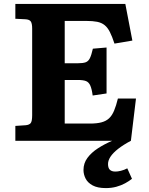

<svg xmlns="http://www.w3.org/2000/svg" viewBox="-20 -720 763 982"><path d="M521 242Q479 242 453.8 228.3Q428.5 214.5 417.8 193.3Q407 172 407 149.5Q407 115 427 87.8Q447 60.5 480.5 38.8Q514 17 554 0H58.5V-76L111 -79.5Q129 -81 136.7 -90Q144.5 -99 144.5 -131V-574Q144.5 -600 137.5 -610.2Q130.5 -620.5 109 -621.5L58.5 -624V-700H621L657 -512.5L565.5 -497Q553.5 -533.5 542 -556.2Q530.5 -579 515 -591.5Q499.5 -604 477 -608.5Q454.5 -613 420.5 -613H311V-396.5H379Q404.5 -396.5 418.3 -401.5Q432 -406.5 439.7 -422.3Q447.5 -438 455 -471L525 -477V-242L454 -231.5Q449.5 -265.5 441.7 -282.7Q434 -300 419.5 -305.5Q405 -311 377 -311H311V-88H440.5Q475.5 -88 499 -94.3Q522.5 -100.5 537.8 -114.8Q553 -129 563.5 -154Q574 -179 583 -216H675.5L649.5 0Q610 21 584 41.5Q558 62 545.3 81.2Q532.5 100.5 532.5 119Q532.5 139 541.8 148.2Q551 157.5 570.5 157.5Q582 157.5 598.5 153.5Q615 149.5 631 141L655 194.5Q640 206.5 619.8 217.5Q599.5 228.5 574.8 235.3Q550 242 521 242Z"/></svg>

Font: Literata Variable Black
Style: Regular
Weight: 900
Designer: Latin by Veronika Burian and Jose Scaglione. Greek by Irene Vlachou. Cyrillic by Vera Evstafieva.
Foundry: TypeTogether
Version: Version 3.021